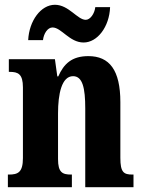

<svg xmlns="http://www.w3.org/2000/svg" viewBox="-20 -784 599 804"><path d="M330 -606C388 -606 438 -672 441 -754H379C376 -727 358 -701 339 -701C304 -701 268 -764 210 -764C151 -764 102 -697 98 -616H160C163 -643 179 -669 200 -669C237 -669 271 -606 330 -606ZM13 0H281V-53H278C241 -53 223 -62 223 -118V-309C223 -390 238 -465 286 -465C326 -465 337 -415 337 -330V0H539V-53H535C498 -53 484 -62 484 -123V-356C484 -491 438 -549 350 -549C280 -549 247 -516 224 -464H220L210 -536H17V-483H21C56 -483 76 -474 76 -418V-122C76 -62 55 -53 17 -53H13Z"/></svg>

Font: Noto Serif Bengali ExtraCondensed ExtraBold
Style: Regular
Weight: 800
Width: 2
Designer: Juan Bruce, Universal Thirst, Indian Type Foundry and the Monotype Design Team.
Foundry: Monotype Imaging Inc.
Version: Version 2.003